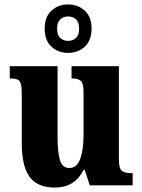

<svg xmlns="http://www.w3.org/2000/svg" viewBox="-20 -834 641 864"><path d="M227 10Q148 10 113 -38.5Q78 -87 78 -188V-410Q78 -453 69.5 -467Q61 -481 27 -481H24V-536H239V-220Q239 -150 249.5 -114Q260 -78 292 -78Q326 -78 341 -119Q356 -160 356 -229V-418Q356 -461 342.5 -471Q329 -481 306 -481H302V-536H515V-117Q515 -74 529.5 -64.5Q544 -55 568 -55H577V0H384L361 -70H356Q317 10 227 10ZM286 -596Q242 -596 211.5 -624Q181 -652 181 -705Q181 -758 211.5 -786Q242 -814 286 -814Q331 -814 361.5 -786Q392 -758 392 -705Q392 -652 361.5 -624Q331 -596 286 -596ZM286 -650Q307 -650 321.5 -662.5Q336 -675 336 -705Q336 -735 321.5 -747.5Q307 -760 286 -760Q267 -760 252 -747.5Q237 -735 237 -705Q237 -675 252 -662.5Q267 -650 286 -650Z"/></svg>

Font: Noto Serif Armenian Condensed ExtraBold
Style: Regular
Weight: 800
Width: 3
Designer: Monotype Design Team
Foundry: Monotype Imaging Inc.
Version: Version 2.008; ttfautohint (v1.8.4.7-5d5b)